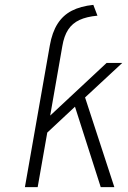

<svg xmlns="http://www.w3.org/2000/svg" viewBox="-20 -770 526 790"><path d="M82.5 0 185 -583Q194.5 -637 216.8 -672Q239 -707 275.2 -725.8Q311.5 -744.5 364 -750L381 -705.5Q336.5 -701.5 307 -687.8Q277.5 -674 260.5 -648Q243.5 -622 236.5 -580.5L186.5 -294.5L418.5 -511H483L330 -369L450.5 0H394.5L288.5 -331L174.5 -224.5L135 0Z"/></svg>

Font: Overpass ExtraLight
Style: Italic
Weight: 250
Italic angle: -10°
Designer: Delve Withrington, Dave Bailey, Thomas Jockin
Foundry: Delve Fonts LLC
Version: Version 4.000